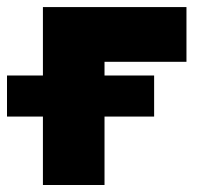

<svg xmlns="http://www.w3.org/2000/svg" viewBox="-20 -528 586 548"><path d="M102.5 0V-195.3H0V-312.5H102.5V-507.8H512.2V-351.6H278.3V-312.5H419.9V-195.3H278.3V0Z"/></svg>

Font: Giphurs Black
Style: Regular
Weight: 900
Version: Version 0.920; ttfautohint (v1.8.4.7-5d5b)